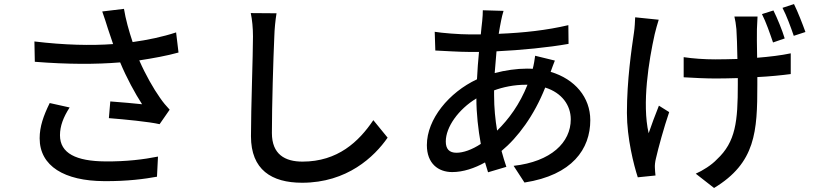

<svg xmlns="http://www.w3.org/2000/svg" viewBox="-20 -851 4040 954"><path d="M516 -709C523 -689 532 -663 542 -632C434 -624 300 -627 151 -645L153 -544C317 -531 457 -531 577 -541C609 -464 651 -387 686 -333C652 -337 581 -343 528 -347L521 -264C598 -258 721 -246 773 -234L823 -306C806 -324 790 -343 775 -365C743 -410 703 -480 672 -551C738 -561 810 -574 867 -590L855 -690C789 -668 712 -652 639 -642C621 -696 604 -756 596 -807L488 -794C499 -764 509 -731 516 -709ZM326 -317 227 -339C196 -276 177 -222 177 -164C177 -25 301 48 497 49C613 50 700 38 760 27L765 -73C695 -59 608 -48 503 -49C359 -50 278 -89 278 -179C278 -225 295 -269 326 -317Z M1354 -785 1226 -786C1233 -753 1237 -712 1237 -670C1237 -574 1227 -316 1227 -174C1227 -8 1329 57 1481 57C1705 57 1840 -72 1906 -167L1835 -254C1763 -147 1658 -48 1483 -48C1396 -48 1331 -84 1331 -190C1331 -328 1338 -559 1343 -670C1344 -706 1348 -748 1354 -785Z M2482 -797 2379 -800C2379 -786 2378 -765 2376 -747C2374 -727 2371 -705 2369 -680C2351 -680 2332 -680 2314 -680C2263 -680 2175 -687 2140 -693L2143 -600C2186 -598 2264 -593 2311 -593C2327 -593 2343 -593 2360 -593C2356 -550 2352 -503 2350 -457C2211 -392 2101 -259 2101 -130C2101 -38 2158 4 2227 4C2281 4 2338 -15 2390 -44C2395 -26 2400 -10 2405 5L2496 -22C2488 -47 2479 -73 2472 -101C2553 -168 2634 -277 2689 -416C2772 -390 2816 -328 2816 -258C2816 -143 2718 -48 2532 -27L2586 56C2824 19 2913 -111 2913 -254C2913 -367 2837 -458 2716 -494C2723 -512 2731 -537 2737 -550L2639 -574C2637 -557 2632 -527 2627 -509C2618 -510 2608 -510 2598 -510C2548 -510 2491 -502 2438 -488C2441 -525 2444 -562 2447 -596C2570 -602 2704 -615 2805 -633L2804 -726C2698 -701 2583 -688 2458 -683C2462 -707 2466 -730 2470 -749C2473 -764 2477 -782 2482 -797ZM2435 -378C2435 -386 2435 -394 2435 -402C2479 -418 2533 -430 2594 -430H2601C2562 -332 2508 -259 2450 -202C2441 -256 2435 -314 2435 -378ZM2195 -148C2195 -220 2258 -308 2347 -362C2347 -288 2356 -207 2369 -136C2325 -107 2282 -92 2248 -92C2212 -92 2195 -111 2195 -148Z M3744 -769H3629C3633 -753 3637 -729 3639 -706C3641 -679 3643 -619 3644 -558C3607 -557 3569 -556 3534 -556C3480 -556 3423 -560 3377 -567V-467C3423 -464 3490 -461 3536 -461C3572 -461 3609 -462 3646 -463C3646 -451 3646 -440 3646 -431C3646 -249 3636 -146 3542 -59C3516 -31 3471 -3 3437 12L3528 83C3735 -42 3743 -198 3743 -430C3743 -440 3743 -453 3743 -468C3805 -471 3863 -477 3909 -483V-586C3862 -576 3804 -569 3742 -564C3741 -624 3740 -684 3741 -706C3742 -729 3743 -750 3744 -769ZM3253 -753 3136 -765C3135 -744 3134 -714 3130 -689C3118 -607 3095 -453 3095 -290C3095 -165 3129 -31 3149 30L3237 21C3236 9 3234 -6 3234 -17C3233 -28 3235 -48 3239 -63C3251 -116 3279 -218 3305 -294L3254 -326C3236 -282 3216 -227 3203 -189C3169 -336 3204 -551 3233 -681C3238 -701 3246 -732 3253 -753ZM3823 -799 3766 -781C3786 -742 3806 -684 3821 -640L3879 -660C3867 -700 3842 -761 3823 -799ZM3925 -831 3868 -812C3888 -774 3909 -717 3924 -673L3982 -692C3968 -731 3944 -793 3925 -831Z"/></svg>

Font: Source Han Sans JP Medium
Style: Regular
Weight: 500
Designer: Ryoko NISHIZUKA 西塚涼子 (kana, bopomofo & ideographs); Paul D. Hunt (Latin, Greek & Cyrillic); Sandoll Communications 산돌커뮤니
Foundry: Adobe
Version: Version 2.002;hotconv 1.0.116;makeotfexe 2.5.65601